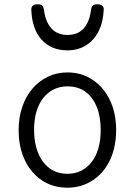

<svg xmlns="http://www.w3.org/2000/svg" viewBox="-20 -857 629 896"><path d="M295 19Q227 19 175.5 -15.5Q124 -50 95.5 -110.5Q67 -171 67 -250Q67 -309 84 -358.5Q101 -408 131.5 -443.5Q162 -479 203.5 -499Q245 -519 295 -519Q361 -519 412.5 -484.5Q464 -450 493 -389.5Q522 -329 522 -250Q522 -203 511.5 -161.5Q501 -120 481 -87Q461 -54 433 -30.5Q405 -7 370 6Q335 19 295 19ZM295 -46Q331 -46 359.5 -60.5Q388 -75 408.5 -102Q429 -129 439.5 -166.5Q450 -204 450 -250Q450 -312 431.5 -358Q413 -404 378.5 -429Q344 -454 295 -454Q259 -454 230 -439.5Q201 -425 180.5 -398Q160 -371 149.5 -334Q139 -297 139 -250Q139 -189 158 -143Q177 -97 211.5 -71.5Q246 -46 295 -46ZM295 -622Q219 -622 174 -672Q129 -722 126 -813Q126 -823 132.5 -830Q139 -837 155 -837Q171 -837 177 -830.5Q183 -824 185 -813Q191 -758 218.5 -726Q246 -694 295 -694Q345 -694 372 -726Q399 -758 405 -813Q407 -825 413 -831Q419 -837 434 -837Q450 -837 457.5 -830Q465 -823 464 -813Q462 -755 440.5 -712Q419 -669 381.5 -645.5Q344 -622 295 -622Z"/></svg>

Font: Playwrite CL Light
Style: Regular
Weight: 300
Designer: Veronika Burian, José Scaglione
Foundry: TypeTogether
Version: Version 1.002